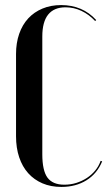

<svg xmlns="http://www.w3.org/2000/svg" viewBox="-20 -728 425 757"><path d="M43.2 -190.8Q43.2 -145 55.6 -108Q68 -71 91.2 -45.1Q114.5 -19.2 147.5 -5.1Q180.5 9 222 9Q278.8 9 320.9 -17.2Q363 -43.5 382.8 -91.8L376.8 -93.8Q369.5 -73 355.4 -55.8Q341.2 -38.5 322.1 -26.1Q303 -13.8 280.8 -6.8Q258.5 0.2 233.5 0.2Q187.8 0.2 167.2 -27.6Q146.8 -55.5 146.8 -120V-584Q146.8 -641.8 169.9 -670.5Q193 -699.2 238.5 -699.2Q271 -699.2 301 -685.1Q331 -671 355.2 -645L359.2 -649Q332.5 -678.5 297.9 -693.2Q263.2 -708 221.2 -708Q180.2 -708 147.4 -694.2Q114.5 -680.5 91.2 -655.4Q68 -630.2 55.6 -594.4Q43.2 -558.5 43.2 -515Z"/></svg>

Font: Moniqa Black
Style: Regular
Weight: 900
Designer: Rajesh Rajput
Foundry: Rajesh Rajput
Version: Version 1.000